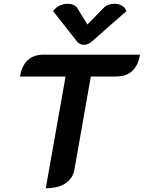

<svg xmlns="http://www.w3.org/2000/svg" viewBox="-20 -990 763 1019"><path d="M328 -584H86Q106 -700 212 -700H723Q703 -584 597 -584H462L375 -90Q366 -42 327 -16.5Q288 9 223 9ZM531 -949Q540 -959 555.5 -964.5Q571 -970 587 -970Q609 -970 627 -960Q645 -950 651 -931L470 -772Q448 -752 425 -752Q402 -752 387 -772L262 -931Q275 -950 296 -960Q317 -970 340 -970Q356 -970 369 -964.5Q382 -959 389 -949L444 -860Z"/></svg>

Font: K2D
Style: Bold Italic
Weight: 700
Italic angle: -10°
Designer: Katatrad Aksorn Co.,Ltd.
Foundry: Cadson Demak Co.,Ltd.
Version: Version 1.000; ttfautohint (v1.6)